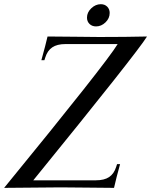

<svg xmlns="http://www.w3.org/2000/svg" viewBox="-20 -909 731 929"><path d="M549.3 -695.8H296.9Q256.3 -695.8 232.9 -679.9Q209.5 -664.1 199.2 -631.3L194.8 -617.7H180.2Q201.2 -693.4 210 -732.4Q236.8 -732.4 343.8 -731.2Q450.7 -730 460.9 -730Q588.9 -730 691.4 -732.4Q642.6 -653.3 141.1 -36.6H444.3Q484.9 -36.6 508.3 -52.5Q531.7 -68.4 542 -101.1L546.4 -114.7H561Q542.5 -48.3 531.7 0Q506.8 0 405.8 -1.2Q304.7 -2.4 273.4 -2.4Q204.1 -2.4 0 0Q495.6 -606 549.3 -695.8ZM467.8 -888.7Q486.8 -888.7 498.8 -876.7Q510.7 -864.7 510.7 -846.2Q510.7 -820.3 490.5 -800.8Q470.2 -781.2 444.8 -781.2Q425.3 -781.2 413.1 -793.2Q400.9 -805.2 400.9 -823.7Q400.9 -849.1 421.6 -868.9Q442.4 -888.7 467.8 -888.7Z"/></svg>

Font: Flanker
Style: Italic
Weight: 400
Italic angle: -12°
Designer: Flanker
Version: Version 2.027